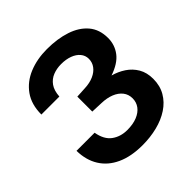

<svg xmlns="http://www.w3.org/2000/svg" viewBox="-194 -887 1053 1053"><g transform="rotate(-45 332.5 -361.0)"><path d="M48.4 -500.6Q48.4 -578.2 85.1 -629.9Q121.8 -681.5 184.3 -707.3Q246.8 -733 323.7 -733Q404.5 -733 467.9 -712Q531.2 -691.1 567.7 -648.1Q604.2 -605.1 604.2 -538.9Q604.2 -485.6 573 -444.7Q541.9 -403.8 471.9 -379.9Q512.1 -369 546 -346.5Q579.9 -324 600.5 -288.9Q621 -253.8 621 -205Q621 -151.9 597.5 -111.4Q574 -70.8 532.5 -43.5Q491.1 -16.1 436.6 -2.5Q382.1 11.2 320 11Q233.1 10.7 171.8 -17.6Q110.5 -45.8 77.8 -98.3Q45 -150.8 43.9 -223.6H184.3Q195 -161.8 232.5 -134.4Q270 -107 321.6 -107Q366.4 -107 398.6 -120Q430.8 -133.1 448.1 -156.2Q465.3 -179.4 465.3 -209.6Q465.3 -240.6 447.5 -263.2Q429.8 -285.7 398.3 -298.3Q366.8 -310.8 326.2 -311.9L257.3 -314.6V-430.6L319.7 -434Q358.7 -435.7 387.7 -448.7Q416.7 -461.7 432.7 -483.3Q448.8 -504.9 448.8 -532.7Q448.8 -558.8 432.3 -578.5Q415.9 -598.2 387 -609Q358.1 -619.8 320.5 -619.8Q286.1 -619.8 257 -608.3Q227.9 -596.8 209.3 -570.7Q190.8 -544.6 188 -500.6Z"/></g></svg>

Font: Public Sans Thin
Style: Regular
Weight: 100
Designer: The Public Sans project authors (U.S. Web Design System). Libre Franklin designed by Pablo Impallari and Rodrigo Fuenzal
Version: Version 1.008